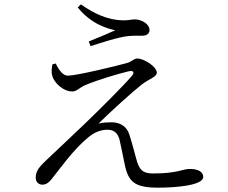

<svg xmlns="http://www.w3.org/2000/svg" viewBox="-20 -829 1040 877"><path d="M702.8 28.2C778 28.2 908.4 18.9 908.4 -20.9C908.4 -42.7 886.6 -57.3 847.6 -57.3C811 -57.3 794.2 -36.7 678.9 -36.7C630.7 -36.7 614.9 -54 601.3 -107.4C591.6 -143.3 580.8 -184.5 569.9 -216.9C557.5 -254.2 525.3 -270.4 489.9 -270.4C473.2 -270.4 449.8 -269.6 430 -264.6C483.9 -318.2 587.7 -412.1 628.9 -444C663.9 -469.9 696.3 -478.2 696.3 -496.7C696.3 -525.8 636.2 -561.8 606.9 -561.8C591.6 -561.8 583.4 -547.6 558.3 -540.6C500.7 -525.1 329.2 -483.4 289.7 -483.4C269.2 -483.4 250.3 -505.4 234.7 -538.9L219.3 -534.9C215.5 -515.2 213.9 -496.6 219.7 -479.1C229.7 -450.3 267.7 -411.2 310.5 -411.2C330.2 -411.2 341 -427.1 368 -439.6C425.2 -464.1 524.4 -493.3 568.5 -503.5C588.3 -508.2 596.5 -498.9 582.8 -482.7C540.5 -433.8 444.1 -337.6 367.7 -264.1C315.8 -213.6 233.6 -137.9 191.8 -97.7C165.1 -71.6 143.1 -51.5 143.1 -17.3C143.1 2.2 156.7 14.5 173.4 14.5C190.6 14.5 203.3 4.6 215.3 -10.3C254.6 -59.3 313.9 -144.2 380.7 -199.5C410.9 -225.7 441.1 -236.4 471.7 -236.4C505.4 -236.4 519.8 -215.5 526.4 -189.3C534.6 -153.3 542.9 -110.6 549.5 -78.6C566.4 2.5 595.1 28.2 702.8 28.2ZM385.2 -639.5 393.6 -618.2C435.3 -631.5 521.6 -660.2 566 -664.2C593.1 -666.5 608.4 -665.8 628.3 -665.8C653.8 -665.8 662.9 -678.2 662.9 -691.5C662.9 -720.2 626 -740.4 595.7 -740.4C579.1 -740.4 567.1 -735.3 538.6 -736.1C474 -738.4 414.7 -763.2 349.5 -809L335.3 -795C395.6 -718.6 472.9 -697.7 506.6 -690.8C476.4 -676.7 425.4 -655.7 385.2 -639.5Z"/></svg>

Font: Source Han Serif CN VF
Style: Regular
Weight: 250
Designer: Ryoko NISHIZUKA 西塚涼子 (kana & ideographs); Frank Grießhammer (Latin, Greek & Cyrillic); Wenlong ZHANG 张文龙 (bopomofo); San
Foundry: Adobe
Version: Version 2.002;hotconv 1.1.0;makeotfexe 2.6.0